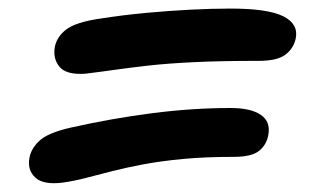

<svg xmlns="http://www.w3.org/2000/svg" viewBox="-20 -556 740 448"><path d="M127 -130Q81 -124 62 -142Q43 -160 49 -189Q53 -210 72.5 -228Q92 -246 144 -258Q242 -280 336 -292Q430 -304 518 -304Q565 -304 588.5 -288Q612 -272 606 -241Q602 -218 584.5 -204Q567 -190 526 -190Q458 -190 406 -185Q354 -180 314.5 -172.5Q275 -165 243 -157Q211 -149 183 -141.5Q155 -134 127 -130ZM179 -384Q135 -381 119 -400Q103 -419 108 -447Q113 -471 135 -487.5Q157 -504 210 -512Q267 -521 321.5 -526Q376 -531 425.5 -533.5Q475 -536 518 -536Q605 -536 641 -518Q677 -500 670 -466Q665 -443 646 -428.5Q627 -414 584 -414Q495 -414 433 -411Q371 -408 326.5 -403Q282 -398 247 -393Q212 -388 179 -384Z"/></svg>

Font: Shantell Sans Light SemiBold
Style: Italic
Weight: 600
Italic angle: -11°
Version: Version 1.011;[c5ecc13dd]